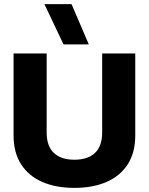

<svg xmlns="http://www.w3.org/2000/svg" viewBox="-20 -904 724 934"><path d="M289 -688 196 -884H328L412 -688ZM342 10Q252 10 185.5 -19Q119 -48 82.5 -105Q46 -162 46 -245V-644H207V-260Q207 -193 242 -160Q277 -127 342 -127Q407 -127 442 -160Q477 -193 477 -260V-644H638V-245Q638 -162 601.5 -105Q565 -48 498.5 -19Q432 10 342 10Z"/></svg>

Font: Kanit SemiBold
Style: Regular
Weight: 600
Designer: Katatrad Team
Foundry: CadsonDemak
Version: Version 2.000; ttfautohint (v1.8.3)